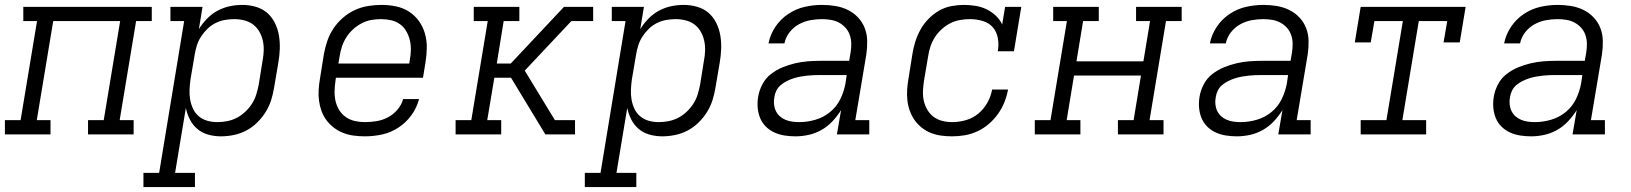

<svg xmlns="http://www.w3.org/2000/svg" viewBox="-33 -548 6653 783"><path d="M-13 0V-58H51L118 -462H62V-520H586V-462H522L455 -58H512V0H326V-58H390L457 -462H184L117 -58H173V0Z M552 215V157H616L718 -462H662V-520H793L778 -429Q792 -452 811.5 -472Q831 -492 854.5 -504.5Q878 -517 903.5 -522.5Q929 -528 955 -528Q983 -528 1009.5 -520.5Q1036 -513 1056 -496Q1076 -479 1088 -454.5Q1100 -430 1104.5 -403.5Q1109 -377 1108 -348.5Q1107 -320 1102 -292L1085 -192Q1081 -166 1073 -140.5Q1065 -115 1050.5 -91.5Q1036 -68 1015.5 -48Q995 -28 971 -15.5Q947 -3 920.5 2.5Q894 8 868 8Q841 8 816 1Q791 -6 772 -22Q753 -38 741.5 -60.5Q730 -83 725 -108L681 157H762V215ZM853 -50Q874 -50 894 -54Q914 -58 932.5 -67.5Q951 -77 967 -92Q983 -107 994.5 -125Q1006 -143 1012 -162.5Q1018 -182 1022 -202L1038 -302Q1042 -322 1042.5 -343Q1043 -364 1038.5 -383.5Q1034 -403 1024 -420Q1014 -437 998.5 -448.5Q983 -460 963 -465Q943 -470 922 -470Q903 -470 883.5 -466.5Q864 -463 846 -454Q828 -445 813 -430.5Q798 -416 787 -399Q776 -382 770 -363Q764 -344 761 -325L744 -225Q741 -204 740 -183Q739 -162 742.5 -142Q746 -122 754.5 -104Q763 -86 778 -73.5Q793 -61 812.5 -55.5Q832 -50 853 -50Z M1455 8Q1432 8 1409.5 5Q1387 2 1366.5 -6Q1346 -14 1329 -27Q1312 -40 1299 -57Q1286 -74 1278.5 -94.5Q1271 -115 1268 -137Q1265 -159 1266.5 -182Q1268 -205 1272 -228L1288 -328Q1293 -355 1302 -381.5Q1311 -408 1327 -432Q1343 -456 1365.5 -475.5Q1388 -495 1414 -507Q1440 -519 1468 -523.5Q1496 -528 1523 -528Q1553 -528 1582 -522Q1611 -516 1635 -500.5Q1659 -485 1675.5 -462Q1692 -439 1700 -411Q1708 -383 1707.5 -352.5Q1707 -322 1702 -292L1692 -231H1337L1335 -218Q1332 -197 1331.5 -176Q1331 -155 1335.5 -135.5Q1340 -116 1350.5 -99Q1361 -82 1377.5 -70.5Q1394 -59 1414 -54.5Q1434 -50 1455 -50Q1479 -50 1503 -54Q1527 -58 1549 -69.5Q1571 -81 1588 -101Q1605 -121 1611 -144H1676Q1667 -109 1645 -78.5Q1623 -48 1591.5 -27.5Q1560 -7 1525 0.5Q1490 8 1455 8ZM1347 -289H1636L1638 -302Q1642 -322 1642.5 -343Q1643 -364 1638.5 -383.5Q1634 -403 1624 -420.5Q1614 -438 1598 -449.5Q1582 -461 1562 -465.5Q1542 -470 1521 -470Q1501 -470 1481 -466.5Q1461 -463 1442 -453Q1423 -443 1407 -428.5Q1391 -414 1379.5 -396Q1368 -378 1361.5 -358Q1355 -338 1352 -318Z M1825 0V-58H1889L1956 -462H1899V-520H2085V-462H2021L1993 -289H2050L2267 -520H2386V-462H2297L2107 -260L2230 -58H2312V0H2191L2051 -231H1983L1954 -58H2011V0Z M2352 215V157H2416L2518 -462H2462V-520H2593L2578 -429Q2592 -452 2611.5 -472Q2631 -492 2654.5 -504.5Q2678 -517 2703.5 -522.5Q2729 -528 2755 -528Q2783 -528 2809.5 -520.5Q2836 -513 2856 -496Q2876 -479 2888 -454.5Q2900 -430 2904.5 -403.5Q2909 -377 2908 -348.5Q2907 -320 2902 -292L2885 -192Q2881 -166 2873 -140.5Q2865 -115 2850.5 -91.5Q2836 -68 2815.5 -48Q2795 -28 2771 -15.5Q2747 -3 2720.5 2.5Q2694 8 2668 8Q2641 8 2616 1Q2591 -6 2572 -22Q2553 -38 2541.5 -60.5Q2530 -83 2525 -108L2481 157H2562V215ZM2653 -50Q2674 -50 2694 -54Q2714 -58 2732.5 -67.5Q2751 -77 2767 -92Q2783 -107 2794.5 -125Q2806 -143 2812 -162.5Q2818 -182 2822 -202L2838 -302Q2842 -322 2842.5 -343Q2843 -364 2838.5 -383.5Q2834 -403 2824 -420Q2814 -437 2798.5 -448.5Q2783 -460 2763 -465Q2743 -470 2722 -470Q2703 -470 2683.5 -466.5Q2664 -463 2646 -454Q2628 -445 2613 -430.5Q2598 -416 2587 -399Q2576 -382 2570 -363Q2564 -344 2561 -325L2544 -225Q2541 -204 2540 -183Q2539 -162 2542.5 -142Q2546 -122 2554.5 -104Q2563 -86 2578 -73.5Q2593 -61 2612.5 -55.5Q2632 -50 2653 -50Z M3211 8Q3188 8 3166 4.5Q3144 1 3124.5 -8Q3105 -17 3090 -32Q3075 -47 3067 -66.5Q3059 -86 3057 -108.5Q3055 -131 3059 -154Q3063 -179 3076 -204Q3089 -229 3111 -246Q3133 -263 3158.5 -273.5Q3184 -284 3210 -290Q3236 -296 3262 -298Q3288 -300 3314 -300H3430L3436 -335Q3439 -354 3438.5 -372Q3438 -390 3432 -406.5Q3426 -423 3414.5 -435.5Q3403 -448 3388 -456Q3373 -464 3355 -467Q3337 -470 3319 -470Q3295 -470 3271 -465.5Q3247 -461 3225 -449Q3203 -437 3187 -416.5Q3171 -396 3166 -371H3101Q3108 -407 3129 -438.5Q3150 -470 3181.5 -491Q3213 -512 3248.5 -520Q3284 -528 3319 -528Q3347 -528 3374 -523.5Q3401 -519 3424.5 -507.5Q3448 -496 3466 -477Q3484 -458 3493.5 -433.5Q3503 -409 3503.5 -381.5Q3504 -354 3500 -326L3455 -58H3512V0H3380L3397 -99Q3382 -75 3362 -53.5Q3342 -32 3317 -18Q3292 -4 3265 2Q3238 8 3211 8ZM3226 -50Q3259 -50 3292 -59.5Q3325 -69 3352 -91Q3379 -113 3394 -144Q3409 -175 3415 -208L3420 -242H3314Q3300 -242 3286 -241.5Q3272 -241 3258.5 -239.5Q3245 -238 3231 -235.5Q3217 -233 3203 -228.5Q3189 -224 3176 -217.5Q3163 -211 3151.5 -201.5Q3140 -192 3133.5 -179Q3127 -166 3125 -152Q3122 -137 3123.5 -122.5Q3125 -108 3131 -95.5Q3137 -83 3147 -74Q3157 -65 3170 -59.5Q3183 -54 3197.5 -52Q3212 -50 3226 -50Z M3850 8Q3827 8 3805 5Q3783 2 3763 -6Q3743 -14 3726 -27.5Q3709 -41 3697 -58Q3685 -75 3677.5 -95.5Q3670 -116 3667.5 -138Q3665 -160 3666.5 -182.5Q3668 -205 3672 -228L3688 -328Q3692 -354 3700 -379Q3708 -404 3721 -427.5Q3734 -451 3753.5 -471Q3773 -491 3796.5 -504.5Q3820 -518 3846.5 -523Q3873 -528 3898 -528Q3922 -528 3946 -524Q3970 -520 3990.5 -510Q4011 -500 4028 -484Q4045 -468 4054 -448L4066 -520H4132L4102 -339H4036Q4041 -365 4036.5 -391.5Q4032 -418 4016 -436.5Q4000 -455 3974.5 -462.5Q3949 -470 3923 -470Q3903 -470 3882.5 -466.5Q3862 -463 3843 -453.5Q3824 -444 3807.5 -429Q3791 -414 3779.5 -396Q3768 -378 3761.5 -358.5Q3755 -339 3752 -318L3735 -218Q3732 -198 3731 -177Q3730 -156 3734.5 -136.5Q3739 -117 3749 -100Q3759 -83 3774.5 -71.5Q3790 -60 3809.5 -55Q3829 -50 3850 -50Q3878 -50 3906 -58Q3934 -66 3956.5 -84.5Q3979 -103 3993.5 -129Q4008 -155 4013 -183H4078Q4073 -156 4063 -131Q4053 -106 4037 -83.5Q4021 -61 3999.5 -42.5Q3978 -24 3953 -12.5Q3928 -1 3902 3.5Q3876 8 3850 8Z M4187 0V-58H4251L4318 -462H4262V-520H4448V-462H4384L4357 -298H4630L4657 -462H4600V-520H4786V-462H4722L4655 -58H4712V0H4526V-58H4590L4620 -240H4347L4317 -58H4373V0Z M5011 8Q4988 8 4966 4.5Q4944 1 4924.5 -8Q4905 -17 4890 -32Q4875 -47 4867 -66.5Q4859 -86 4857 -108.5Q4855 -131 4859 -154Q4863 -179 4876 -204Q4889 -229 4911 -246Q4933 -263 4958.5 -273.5Q4984 -284 5010 -290Q5036 -296 5062 -298Q5088 -300 5114 -300H5230L5236 -335Q5239 -354 5238.5 -372Q5238 -390 5232 -406.5Q5226 -423 5214.5 -435.5Q5203 -448 5188 -456Q5173 -464 5155 -467Q5137 -470 5119 -470Q5095 -470 5071 -465.5Q5047 -461 5025 -449Q5003 -437 4987 -416.5Q4971 -396 4966 -371H4901Q4908 -407 4929 -438.5Q4950 -470 4981.5 -491Q5013 -512 5048.5 -520Q5084 -528 5119 -528Q5147 -528 5174 -523.5Q5201 -519 5224.5 -507.5Q5248 -496 5266 -477Q5284 -458 5293.5 -433.5Q5303 -409 5303.5 -381.5Q5304 -354 5300 -326L5255 -58H5312V0H5180L5197 -99Q5182 -75 5162 -53.5Q5142 -32 5117 -18Q5092 -4 5065 2Q5038 8 5011 8ZM5026 -50Q5059 -50 5092 -59.5Q5125 -69 5152 -91Q5179 -113 5194 -144Q5209 -175 5215 -208L5220 -242H5114Q5100 -242 5086 -241.5Q5072 -241 5058.5 -239.5Q5045 -238 5031 -235.5Q5017 -233 5003 -228.5Q4989 -224 4976 -217.5Q4963 -211 4951.5 -201.5Q4940 -192 4933.5 -179Q4927 -166 4925 -152Q4922 -137 4923.5 -122.5Q4925 -108 4931 -95.5Q4937 -83 4947 -74Q4957 -65 4970 -59.5Q4983 -54 4997.5 -52Q5012 -50 5026 -50Z M5516 0V-58H5621L5688 -462H5572L5557 -375H5492L5516 -520H5944L5920 -375H5854L5869 -462H5753L5686 -58H5783V0Z M6211 8Q6188 8 6166 4.5Q6144 1 6124.5 -8Q6105 -17 6090 -32Q6075 -47 6067 -66.5Q6059 -86 6057 -108.5Q6055 -131 6059 -154Q6063 -179 6076 -204Q6089 -229 6111 -246Q6133 -263 6158.5 -273.5Q6184 -284 6210 -290Q6236 -296 6262 -298Q6288 -300 6314 -300H6430L6436 -335Q6439 -354 6438.5 -372Q6438 -390 6432 -406.5Q6426 -423 6414.5 -435.5Q6403 -448 6388 -456Q6373 -464 6355 -467Q6337 -470 6319 -470Q6295 -470 6271 -465.5Q6247 -461 6225 -449Q6203 -437 6187 -416.5Q6171 -396 6166 -371H6101Q6108 -407 6129 -438.5Q6150 -470 6181.5 -491Q6213 -512 6248.5 -520Q6284 -528 6319 -528Q6347 -528 6374 -523.5Q6401 -519 6424.5 -507.5Q6448 -496 6466 -477Q6484 -458 6493.5 -433.5Q6503 -409 6503.5 -381.5Q6504 -354 6500 -326L6455 -58H6512V0H6380L6397 -99Q6382 -75 6362 -53.5Q6342 -32 6317 -18Q6292 -4 6265 2Q6238 8 6211 8ZM6226 -50Q6259 -50 6292 -59.5Q6325 -69 6352 -91Q6379 -113 6394 -144Q6409 -175 6415 -208L6420 -242H6314Q6300 -242 6286 -241.5Q6272 -241 6258.5 -239.5Q6245 -238 6231 -235.5Q6217 -233 6203 -228.5Q6189 -224 6176 -217.5Q6163 -211 6151.5 -201.5Q6140 -192 6133.5 -179Q6127 -166 6125 -152Q6122 -137 6123.5 -122.5Q6125 -108 6131 -95.5Q6137 -83 6147 -74Q6157 -65 6170 -59.5Q6183 -54 6197.5 -52Q6212 -50 6226 -50Z"/></svg>

Font: Iosevka Etoile Light Oblique
Style: Regular
Weight: 300
Italic angle: -9°
Designer: Belleve Invis
Foundry: Belleve Invis
Version: Version 15.5.2; ttfautohint (v1.8.4)